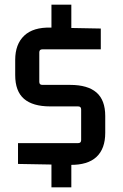

<svg xmlns="http://www.w3.org/2000/svg" viewBox="-20 -718 524 821"><path d="M161 -355H280Q355 -355 392.5 -322.5Q430 -290 430 -222V-150Q430 -82 392.5 -47Q355 -12 280 -13L57 -17V-106H314Q327 -106 327 -119V-250Q327 -263 314 -263H195Q120 -263 82.5 -295.5Q45 -328 45 -397V-462Q45 -529 83.5 -565.5Q122 -602 197 -600L411 -596V-507H161Q148 -507 148 -494V-368Q148 -355 161 -355ZM200 -588V-698H285V-588ZM200 83V-27H285V83Z"/></svg>

Font: Gemunu Libre ExtraLight SemiBold
Style: Regular
Weight: 600
Version: Version 1.100